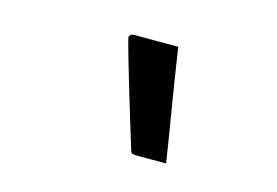

<svg xmlns="http://www.w3.org/2000/svg" viewBox="-52 -829 705 489"><g transform="rotate(15 300.0 -584.5)"><path d="M366 -732Q373 -685 381 -635Q389 -585 397.5 -534.5Q406 -484 413 -437Q393 -437 375.5 -437Q358 -437 334 -437Q328 -437 324 -438.5Q320 -440 319 -445Q309 -478 298 -513.5Q287 -549 276.5 -584.5Q266 -620 256 -654Q246 -688 238 -718Q236 -724 239.5 -728Q243 -732 249 -732Q275 -732 292.5 -732Q310 -732 326.5 -732Q343 -732 366 -732Z"/></g></svg>

Font: Rec Mono Linear
Style: Italic
Weight: 400
Italic angle: -10°
Monospace: yes
Version: Version 1.085; ttfautohint (v1.8.4.7-5d5b)